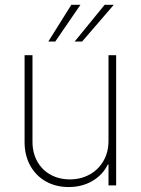

<svg xmlns="http://www.w3.org/2000/svg" viewBox="-20 -755 574 782"><path d="M421.9 -530.3H453.1V0H421.9V-85H418.9Q399.4 -43.5 356.9 -18.3Q314.5 6.8 259.8 6.8Q207.5 6.8 166.7 -16.1Q126 -39.1 103 -80.8Q80.1 -122.6 80.1 -176.8V-530.3H112.3V-177.7Q112.3 -132.8 131.6 -97.9Q150.9 -63 185.5 -43.7Q220.2 -24.4 264.6 -24.4Q308.6 -24.4 344.5 -43.9Q380.4 -63.5 401.1 -99.1Q421.9 -134.8 421.9 -180.7ZM406.2 -735.4H443.4L314.5 -585.9H284.2ZM270.5 -735.4H307.6L205.1 -585.9H176.8Z"/></svg>

Font: Pretendard Thin
Style: Regular
Weight: 100
Designer: Base glyphs from Inter by Rasmus Andersson; Hangeul glyphs from Noto Sans CJK(Source Han Sans) by Jang Soo-young and Kan
Foundry: Kil Hyung-jin
Version: Version 1.309